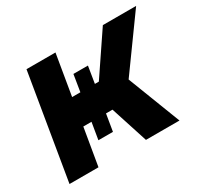

<svg xmlns="http://www.w3.org/2000/svg" viewBox="-118 -705 914 866"><g transform="rotate(-30 339.0 -272.5)"><path d="M16 0 106.9 -545.5H257.8L222.3 -333.8H265.3L279.5 -421.2H355.1L340.9 -333.8H361.5L504.6 -545.5H677.9L482.6 -274.9L588.8 0H414.1L351.6 -193.5H317.8L303.3 -105.8H227.6L242.2 -193.5H199.6L166.9 0Z"/></g></svg>

Font: Karasuma Gothic
Style: Bold Italic
Weight: 700
Italic angle: 9.39998°
Designer: Rasmus Andersson / Ryoko Nishizuka
Foundry: Genbu
Version: Version 1.00